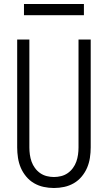

<svg xmlns="http://www.w3.org/2000/svg" viewBox="-20 -933 540 961"><path d="M250 8Q224 8 198.5 2.5Q173 -3 150.5 -16Q128 -29 111 -49.5Q94 -70 84 -93.5Q74 -117 70 -143Q66 -169 66 -195V-735H127V-195Q127 -177 129.5 -159Q132 -141 138 -124Q144 -107 155 -92Q166 -77 181 -66.5Q196 -56 214 -51.5Q232 -47 250 -47Q268 -47 286 -51.5Q304 -56 319 -66.5Q334 -77 345 -92Q356 -107 362 -124Q368 -141 370.5 -159Q373 -177 373 -195V-735H434V-195Q434 -169 430 -143Q426 -117 416 -93.5Q406 -70 389 -49.5Q372 -29 349.5 -16Q327 -3 301.5 2.5Q276 8 250 8ZM400 -857H100V-913H400Z"/></svg>

Font: Iosevka Custom Light
Style: Regular
Weight: 300
Monospace: yes
Designer: Belleve Invis
Foundry: Belleve Invis
Version: Version 27.3.5